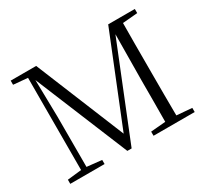

<svg xmlns="http://www.w3.org/2000/svg" viewBox="-144 -946 1257 1168"><g transform="rotate(-30 485.0 -362.5)"><path d="M731 0H917V-29L810 -38C809 -136 809 -235 809 -335V-390C809 -490 809 -590 810 -687L915 -696V-725H728L477 -102L222 -725H43V-696L143 -687L142 -40L43 -29V0H284V-29L180 -40V-393L175 -653L444 0H474L736 -651L733 -325C733 -234 733 -136 732 -38L628 -29V0Z"/></g></svg>

Font: Noto Serif KR Light
Style: Regular
Weight: 300
Designer: Ryoko NISHIZUKA 西塚涼子 (kana & ideographs); Frank Grießhammer (Latin, Greek & Cyrillic); Wenlong ZHANG 张文龙 (bopomofo); San
Foundry: Adobe
Version: Version 2.001;hotconv 1.1.0;makeotfexe 2.6.0